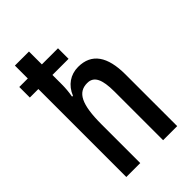

<svg xmlns="http://www.w3.org/2000/svg" viewBox="-228 -843 926 926"><g transform="rotate(-45 234.5 -380.0)"><path d="M158 -760H62V-672H4V-600H62V0H157V-264C157 -401 185 -454 249 -454C294 -454 313 -417 313 -331V0H409V-353C409 -475 365 -540 273 -540C221 -540 178 -511 157 -459H151C156 -486 158 -512 158 -536V-600H268V-672H158Z"/></g></svg>

Font: Noto Sans Arabic ExtCond Med
Style: Regular
Weight: 500
Width: 2
Designer: Monotype Design Team, Nadine Chahine, Nizar Qandah and Khaled Hosny
Foundry: Monotype Imaging Inc.
Version: Version 2.012